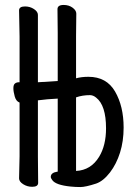

<svg xmlns="http://www.w3.org/2000/svg" viewBox="-20 -737 540 775"><path d="M56 -405H57H59V-589L57 -695Q57 -711 81 -711Q101 -711 117 -700.5Q133 -690 133 -677V-405Q150 -406 213 -410Q213 -507 213 -604L212 -700Q212 -717 237 -717Q258 -717 273 -706Q288 -695 288 -682L287 -593V-421Q309 -427 337 -427Q410 -427 444.5 -367.5Q479 -308 479 -222Q479 -167 464.5 -121Q450 -75 424 -41Q397 -6 368 4Q325 18 304.5 18Q284 18 265 16Q205 10 191 -10Q185 -18 185 -23Q185 -40 211 -44H213V-339Q170 -337 133 -332Q133 -218 133 -105L134 1Q134 17 110 17Q90 17 73.5 6.5Q57 -4 57 -17L59 -106V-323Q45 -328 39.5 -347.5Q34 -367 34 -381Q34 -395 40.5 -400Q47 -405 56 -405ZM408 -219Q408 -312 368 -343Q356 -353 343 -353Q313 -353 287 -344V-47Q347 -50 380 -104Q408 -150 408 -219Z"/></svg>

Font: Moon Stars Kai HW
Style: Bold
Weight: 700
Designer: GuiWonder
Version: Version 1.101